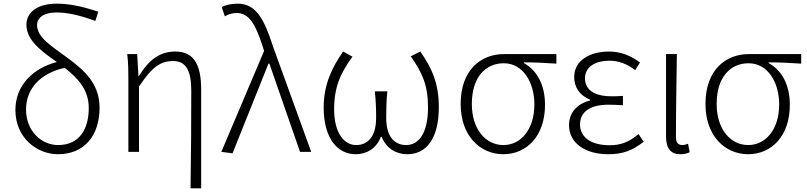

<svg xmlns="http://www.w3.org/2000/svg" viewBox="-20 -828 4402 1047"><path d="M297 -37C206 -37 122 -113 122 -231C122 -344 200 -429 333 -458C404 -402 464 -340 464 -239C464 -123 412 -37 297 -37ZM516 -764C421 -796 352 -808 290 -808C174 -808 124 -754 124 -693C124 -610 203 -550 290 -490C161 -456 64 -364 64 -228C64 -77 181 13 296 13C440 13 523 -89 523 -241C523 -374 436 -448 346 -514C257 -579 182 -625 182 -692C182 -727 213 -760 288 -760C338 -760 401 -750 500 -714Z M1019 199H1077V-341C1077 -478 1035 -547 937 -547C856 -547 796 -508 737 -413H735L728 -533H674C680 -479 680 -438 680 -395V0H738V-356C809 -463 855 -495 924 -495C994 -495 1023 -444 1023 -333C1023 -165 1022 22 1019 199Z M1248 8 1444 -481H1449L1616 0H1677L1469 -574C1420 -726 1375 -808 1277 -808C1238 -808 1210 -800 1189 -790L1206 -739C1223 -749 1244 -757 1271 -757C1339 -757 1374 -694 1412 -576L1420 -550L1187 0Z M1919 13C1978 13 2032 -17 2057 -82H2061C2087 -17 2142 13 2201 13C2302 13 2373 -68 2373 -244C2373 -375 2334 -458 2272 -547L2220 -521C2284 -429 2314 -362 2314 -242C2314 -101 2263 -37 2195 -37C2141 -37 2086 -71 2086 -186C2086 -228 2087 -275 2092 -330H2024C2030 -275 2031 -228 2031 -186C2031 -72 1977 -37 1922 -37C1856 -37 1802 -104 1802 -232C1802 -355 1838 -431 1902 -519L1851 -547C1791 -461 1745 -367 1745 -242C1745 -69 1824 13 1919 13Z M2725 13C2850 13 2952 -84 2952 -256C2952 -365 2909 -444 2837 -484V-488C2898 -488 2952 -485 3014 -481V-533H2728C2605 -533 2492 -449 2492 -261C2492 -85 2600 13 2725 13ZM2725 -37C2628 -37 2553 -124 2553 -261C2553 -409 2629 -483 2727 -483C2834 -483 2894 -376 2894 -259C2894 -124 2822 -37 2725 -37Z M3297 13C3375 13 3427 -6 3490 -55L3462 -97C3408 -52 3364 -36 3304 -36C3204 -36 3143 -79 3143 -149C3143 -217 3196 -257 3298 -257C3323 -257 3346 -256 3377 -254V-305C3350 -303 3334 -303 3314 -303C3212 -303 3170 -345 3170 -401C3170 -466 3230 -497 3303 -497C3355 -497 3399 -479 3444 -446L3470 -487C3422 -523 3367 -547 3302 -547C3198 -547 3111 -500 3111 -407C3111 -354 3141 -307 3197 -285V-280C3138 -265 3083 -223 3083 -145C3083 -50 3168 13 3297 13Z M3690 13C3713 13 3729 8 3741 2L3732 -44C3719 -39 3710 -37 3700 -37C3680 -37 3666 -50 3666 -78C3666 -225 3669 -379 3671 -533H3612V-85C3612 -19 3637 13 3690 13Z M4060 13C4185 13 4287 -84 4287 -256C4287 -365 4244 -444 4172 -484V-488C4233 -488 4287 -485 4349 -481V-533H4063C3940 -533 3827 -449 3827 -261C3827 -85 3935 13 4060 13ZM4060 -37C3963 -37 3888 -124 3888 -261C3888 -409 3964 -483 4062 -483C4169 -483 4229 -376 4229 -259C4229 -124 4157 -37 4060 -37Z"/></svg>

Font: Noto Sans JP Light
Style: Regular
Weight: 300
Designer: Ryoko NISHIZUKA (kana & ideographs); Paul D. Hunt (Latin, Greek & Cyrillic); Wenlong ZHANG (bopomofo); Sandoll Communica
Foundry: Adobe Systems Incorporated
Version: Version 1.004;PS 1.004;hotconv 1.0.82;makeotf.lib2.5.63406